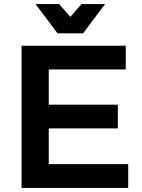

<svg xmlns="http://www.w3.org/2000/svg" viewBox="-20 -925 701 945"><path d="M86 -700H599V-583H220V-410H560V-293H220V-117H611V0H86ZM381 -905H497L389 -761H263L155 -905H271L326 -842Z"/></svg>

Font: Montserrat arm2 Medium
Style: Regular
Weight: 500
Designer: Julieta Ulanovsky
Foundry: Julieta Ulanovsky
Version: Version 6.000